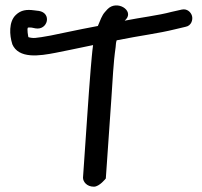

<svg xmlns="http://www.w3.org/2000/svg" viewBox="-20 -708 760 724"><path d="M26 -543V-542C50 -485 129 -497 190 -509C217 -514 263 -524 331 -538C327 -510 325 -480 322 -448C313 -338 305 -207 297 -96L293 -38C293 -23 307 -4 334 -4C355 -4 379 -35 379 -35L383 -92C388 -168 395 -261 400 -337C405 -406 407 -468 416 -530C417 -540 417 -548 420 -556C515 -575 573 -581 642 -598L680 -607C702 -611 708 -634 704 -648C700 -662 686 -676 666 -672L626 -663C578 -650 510 -642 450 -630L455 -635C486 -669 420 -710 385 -673L376 -663C364 -650 358 -631 349 -610C268 -595 198 -579 171 -574C144 -569 125 -566 113 -565C105 -564 92 -566 87 -568C87 -568 80 -602 86 -604C87 -604 90 -605 99 -604L114 -601C160 -593 177 -659 126 -667H125L109 -669C80 -673 59 -670 40 -652C12 -626 16 -574 26 -543Z"/></svg>

Font: Stray Cat
Style: ExBdExt
Weight: 800
Version: Version 1.0